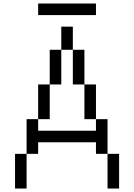

<svg xmlns="http://www.w3.org/2000/svg" viewBox="-20 -1087 773 1107"><path d="M600 0V-200H666.7V0ZM600 -200H533.3V-266.7H200V-200H133.3V-400H200V-333.3H533.3V-400H600ZM133.3 0H66.7V-200H133.3ZM266.7 -400H200V-600H266.7ZM266.7 -600V-800H333.3V-600ZM400 -600V-800H466.7V-600ZM400 -800H333.3V-933.3H400ZM533.3 -400H466.7V-600H533.3ZM533.3 -1000H200V-1066.7H533.3Z"/></svg>

Font: Galmuri14 Regular
Style: Regular
Weight: 400
Designer: Lee Minseo (quiple)
Version: Version 2.399;hotconv 1.1.1;makeotfexe 2.6.0 DEVELOPMENT